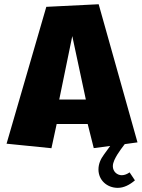

<svg xmlns="http://www.w3.org/2000/svg" viewBox="-20 -718 674 913"><path d="M323.7 -546.4 388.2 -244.6H261.7ZM224.6 -13.2 249.5 -128.4H397L425.8 -13.7L503.9 -23.9L474.6 16.6C458 38.6 448.2 62.5 448.2 87.9C448.2 138.7 488.8 175.3 540 175.3C568.8 175.3 596.7 161.1 621.6 139.6L596.2 101.6C585.4 109.4 572.3 115.2 559.1 115.2C537.1 115.2 516.6 98.1 516.6 72.3C516.6 53.2 528.8 32.2 538.1 16.6C548.8 -0.5 561 -16.6 568.4 -26.4L573.2 -32.7L633.8 -41L449.2 -697.8L200.2 -685.5L11.2 -34.7Z"/></svg>

Font: Luckiest Guy
Style: Regular
Weight: 400
Designer: Astigmatic (AOETI)
Foundry: Astigmatic (AOETI)
Version: Version 1.001